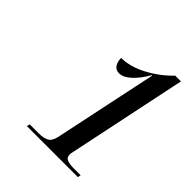

<svg xmlns="http://www.w3.org/2000/svg" viewBox="-134 -898 590 590"><g transform="rotate(45 161.5 -603.0)"><path d="M76 -387 79 -397H119Q137 -397 150 -403Q163 -409 168 -432L239 -769H237Q220 -739 200 -720.5Q180 -702 162 -702Q147 -702 140 -713Q133 -724 133 -740Q172 -740 215 -763Q258 -786 289 -819H314L235 -441Q234 -434 232.5 -429Q231 -424 231 -419Q231 -405 242 -401Q253 -397 269 -397H300L298 -387Z"/></g></svg>

Font: Noto Serif Display ExtraCondensed SemiBold
Style: Italic
Weight: 600
Width: 2
Italic angle: -12°
Designer: Monotype Design Team
Foundry: Monotype Imaging Inc.
Version: Version 2.009